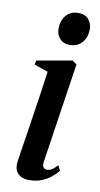

<svg xmlns="http://www.w3.org/2000/svg" viewBox="-85 -768 427 820"><g transform="rotate(10 128.0 -358.0)"><path d="M102 11Q83.5 11 68.2 4Q53 -3 45.2 -18.5Q37.5 -34 41 -59.5Q42 -70 46.8 -99.2Q51.5 -128.5 58 -170.8Q64.5 -213 72 -262.2Q79.5 -311.5 87 -362.2Q94.5 -413 100.5 -458.5L41 -478.5L44 -497L197.5 -524L216.5 -510.5L151.5 -78.5Q148.5 -59.5 154.8 -52.5Q161 -45.5 169.5 -45.5Q180 -45.5 190 -51.2Q200 -57 215 -73L226 -51.5Q215.5 -37 197.8 -22.5Q180 -8 156.2 1.5Q132.5 11 102 11ZM173 -587.5Q145.5 -587.5 130 -605.2Q114.5 -623 114.5 -647.5Q114.5 -683.5 134 -706Q153.5 -728.5 186 -728.5Q216.5 -728.5 231.5 -710.5Q246.5 -692.5 246.5 -669Q246.5 -634 227 -610.8Q207.5 -587.5 173 -587.5Z"/></g></svg>

Font: Merriweather 120pt Medium
Style: Italic
Weight: 500
Italic angle: -7.8°
Version: Version 2.101